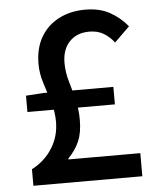

<svg xmlns="http://www.w3.org/2000/svg" viewBox="-52 -775 675 820"><g transform="rotate(-5 285.0 -365.0)"><path d="M58 0V-71Q114 -100 146 -151Q178 -202 178 -264Q178 -307 165 -349Q152 -391 138.5 -433Q125 -475 125 -516Q125 -583 152.5 -630.5Q180 -678 229.5 -704Q279 -730 344 -730Q405 -730 448.5 -706Q492 -682 524 -643L459 -579Q439 -605 413.5 -620Q388 -635 353 -635Q299 -635 267.5 -601.5Q236 -568 236 -511Q236 -471 247.5 -432Q259 -393 269.5 -351.5Q280 -310 280 -263Q280 -209 264.5 -172.5Q249 -136 217 -103V-99H525V0ZM60 -316V-386L135 -391H435V-316Z"/></g></svg>

Font: Noto Sans SC Medium
Style: Regular
Weight: 500
Designer: Ryoko NISHIZUKA  (kana, bopomofo & ideographs); Paul D. Hunt (Latin, Greek & Cyrillic); Sandoll Communications , Soo-you
Foundry: Adobe
Version: Version 2.004-H2;hotconv 1.0.118;makeotfexe 2.5.65603